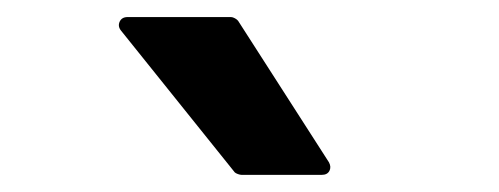

<svg xmlns="http://www.w3.org/2000/svg" viewBox="-20 -747 582 224"><path d="M121.1 -711.4Q117.2 -716.3 119.6 -721.7Q122.1 -727.1 128.9 -727.1H249.5Q251.5 -727.1 254.2 -725.6Q256.8 -724.1 257.8 -722.7L363.8 -557.6Q366.7 -552.2 364.3 -547.6Q361.8 -543 355.5 -543H261.7Q260.3 -543 257.6 -543.9Q254.9 -544.9 253.9 -545.9Z"/></svg>

Font: Pyidaungsu ZawDecode
Style: Bold
Weight: 700
Designer: Sun Tun
Foundry: Your Own Font Foundry
Version: Version 2.50